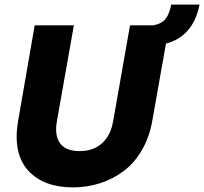

<svg xmlns="http://www.w3.org/2000/svg" viewBox="-20 -813 893 840"><path d="M59.1 -283.2 131.8 -702.1H303.2L229 -283.2Q217.8 -220.2 242.9 -186Q268.1 -151.9 328.1 -151.9Q388.7 -151.9 426.5 -186.3Q464.4 -220.7 475.1 -283.2L548.8 -702.1H649.9Q688 -709 704.8 -731Q721.7 -752.9 729 -793H853Q825.7 -654.3 706.1 -622.1L646 -283.2Q633.3 -211.4 600.3 -155.3Q567.4 -99.1 520.5 -64.2Q473.6 -29.3 417.2 -11.2Q360.8 6.8 297.9 6.8Q236.3 6.8 187.3 -11.2Q138.2 -29.3 104.5 -65.4Q70.8 -101.6 58.8 -156Q46.9 -210.4 59.1 -283.2Z"/></svg>

Font: SVN-Poppins
Style: Bold Italic
Weight: 700
Italic angle: -10°
Designer: Ninad Kale (Devanagari), Jonny Pinhorn (Latin)
Foundry: Indian Type Foundry
Version: Version 3.002 2017